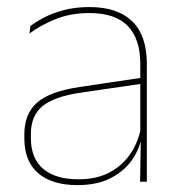

<svg xmlns="http://www.w3.org/2000/svg" viewBox="-20 -515 509 544"><path d="M377 0 379 -128 377.5 -131.5V-292V-334.5Q377.5 -404.5 342.2 -441.2Q307 -478 233.5 -478Q179 -478 136 -460.2Q93 -442.5 63.5 -420L66 -441Q81.5 -453 105.2 -465.5Q129 -478 161.2 -486.5Q193.5 -495 233.5 -495Q275 -495 305.5 -484.2Q336 -473.5 356.2 -453Q376.5 -432.5 386.2 -402.8Q396 -373 396 -335V0ZM200 9.5Q127.5 9.5 88.2 -24.2Q49 -58 49 -123V-134.5Q49 -192.5 85 -224.2Q121 -256 205.5 -268.5L386.5 -295.5L387 -278.5L209 -252.5Q134 -241.5 100.8 -214.5Q67.5 -187.5 67.5 -135.5V-124Q67.5 -66.5 102.2 -36.8Q137 -7 202.5 -7Q254.5 -7 291.8 -27.2Q329 -47.5 351.5 -82.2Q374 -117 380.5 -160.5L390 -142H384Q380 -102.5 358 -67.8Q336 -33 296.5 -11.8Q257 9.5 200 9.5Z"/></svg>

Font: Anek Telugu Medium Thin
Style: Regular
Weight: 250
Version: Version 1.003